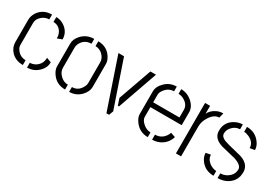

<svg xmlns="http://www.w3.org/2000/svg" viewBox="1 -1095 2356 1682"><g transform="rotate(30 1179.0 -254.0)"><path d="M39.1 -139.6Q39.1 -86.9 79.1 -44.9Q124 0 196.3 0V-48.8Q138.7 -48.8 105.5 -96.7Q89.8 -119.1 89.8 -139.6V-366.2Q89.8 -405.3 127.9 -436.5Q159.2 -461.9 197.3 -461.9V-510.7Q107.4 -510.7 61.5 -440.4Q39.1 -404.3 39.1 -369.1ZM240.2 -460.9Q290 -460.9 318.4 -419.9Q334 -397.5 336.9 -368.2V-350.6L385.7 -368.2Q385.7 -437.5 329.1 -480.5Q289.1 -510.7 240.2 -510.7ZM239.3 1Q308.6 1 358.4 -50.8Q397.5 -91.8 396.5 -142.6L348.6 -161.1Q348.6 -159.2 348.1 -152.8Q347.7 -146.5 347.7 -144.5Q340.8 -88.9 290 -60.5Q265.6 -47.9 239.3 -47.9Z M461.9 -139.6V-372.1Q461.9 -418 502.9 -460.9Q551.8 -510.7 624 -510.7V-461.9Q558.6 -461.9 526.4 -407.2Q512.7 -382.8 512.7 -359.4V-152.3Q512.7 -113.3 549.8 -78.1Q583 -47.9 624 -47.9V1Q533.2 1 485.4 -72.3Q461.9 -107.4 461.9 -139.6ZM665 1V-47.9Q725.6 -47.9 756.8 -103.5Q771.5 -127.9 771.5 -150.4V-359.4Q771.5 -402.3 734.4 -435.5Q704.1 -461.9 665 -461.9V-510.7Q752.9 -510.7 799.8 -439.5Q822.3 -404.3 822.3 -372.1V-139.6Q822.3 -92.8 782.2 -49.8Q735.4 0 665 1Z M869.1 -509.8H925.8L1085 -43.9L1068.4 0H1042ZM1073.2 -173.8 1192.4 -509.8H1249L1107.4 -107.4H1095.7Z M1297.9 -139.6V-373Q1298.8 -418.9 1340.8 -460.9Q1388.7 -510.7 1459 -510.7V-462.9Q1403.3 -462.9 1367.2 -413.1Q1348.6 -387.7 1348.6 -365.2V-288.1H1614.3V-365.2Q1614.3 -414.1 1566.4 -444.3Q1536.1 -463.9 1503.9 -463.9V-510.7Q1569.3 -510.7 1621.1 -462.9Q1664.1 -421.9 1665 -374V-239.3H1348.6V-139.6Q1348.6 -109.4 1385.7 -77.1Q1420.9 -47.9 1460 -47.9V0Q1374 0 1324.2 -70.3Q1297.9 -107.4 1297.9 -139.6ZM1503.9 0V-50.8Q1567.4 -50.8 1603.5 -104.5Q1614.3 -121.1 1618.2 -135.7L1666 -119.1Q1644.5 -47.9 1579.1 -16.6Q1543.9 0 1503.9 0Z M1745.1 0V-510.7H1795.9V-430.7Q1815.4 -471.7 1861.3 -495.1Q1891.6 -510.7 1923.8 -510.7H1929.7L1917 -461.9Q1868.2 -461.9 1829.1 -403.3Q1796.9 -354.5 1796.9 -300.8V0Z M1967.8 -134.8 2016.6 -143.6Q2016.6 -92.8 2070.3 -60.5Q2099.6 -43.9 2127.9 -43V4.9Q2043 4.9 1995.1 -58.6Q1967.8 -95.7 1967.8 -134.8ZM1971.7 -362.3Q1971.7 -451.2 2050.8 -493.2Q2087.9 -512.7 2126 -512.7V-463.9Q2080.1 -463.9 2046.9 -425.8Q2021.5 -397.5 2021.5 -362.3Q2021.5 -328.1 2069.3 -309.6Q2087.9 -301.8 2216.8 -270.5Q2223.6 -268.6 2229.5 -267.6Q2332 -241.2 2338.9 -162.1Q2338.9 -157.2 2338.9 -152.3Q2338.9 -65.4 2267.6 -21.5Q2223.6 4.9 2168.9 4.9V-43Q2219.7 -43 2257.8 -79.1Q2289.1 -109.4 2289.1 -151.4Q2289.1 -195.3 2208 -220.7Q2203.1 -222.7 2084 -251Q2075.2 -252.9 2068.4 -254.9Q1982.4 -280.3 1972.7 -344.7Q1971.7 -353.5 1971.7 -362.3ZM2168 -462.9V-512.7Q2250 -512.7 2298.8 -451.2Q2330.1 -413.1 2330.1 -371.1L2281.2 -363.3Q2281.2 -420.9 2217.8 -450.2Q2190.4 -462.9 2168 -462.9Z"/></g></svg>

Font: Post No Bills Colombo
Style: Regular
Weight: 500
Designer: Kosala Senevirathne, Siva Puranthara, Lasantha Premarathna, Tharique Azeez
Foundry: Mooniak
Version: Version 1.220 ; ttfautohint (v1.5)